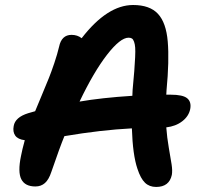

<svg xmlns="http://www.w3.org/2000/svg" viewBox="-20 -762 793 760"><path d="M598.1 -22Q571.3 -22 554 -38.6Q536.6 -55.2 523.9 -94.2Q505.4 -148.4 502 -253.9Q379.4 -247.6 234.9 -223.1Q216.8 -179.2 183.1 -81.1Q173.3 -51.3 158 -37.6Q142.6 -23.9 120.1 -23.9Q79.1 -23.9 64.5 -52.2Q49.8 -80.6 63 -144Q67.9 -170.4 78.1 -207Q50.8 -210.4 40.3 -225.3Q29.8 -240.2 34.2 -263.2Q40 -297.9 91.8 -314Q96.2 -315.4 105.5 -317.9Q114.7 -320.3 119.1 -321.8Q127 -340.8 145.5 -385.3Q164.1 -429.7 173.6 -453.4Q183.1 -477.1 195.1 -512.5Q207 -547.9 213.9 -577.1Q223.6 -624 263.2 -624Q286.6 -624 303.2 -610.8Q404.8 -742.2 506.8 -742.2Q572.8 -742.2 605.2 -707.3Q637.7 -672.4 644 -597.4Q650.4 -522.5 639.2 -404.8Q639.2 -401.9 638.7 -396Q638.2 -390.1 638.2 -387.2H655.8Q704.1 -387.2 721.2 -372.8Q738.3 -358.4 732.9 -330.1Q727.1 -301.8 701.4 -282Q675.8 -262.2 638.2 -257.8Q641.1 -217.8 648.2 -177Q655.3 -136.2 659.2 -111.6Q663.1 -86.9 660.2 -69.8Q649.9 -22 598.1 -22ZM488.8 -612.8Q456.1 -612.8 403.6 -545.2Q351.1 -477.5 294.9 -359.9Q381.8 -375 503.9 -382.8Q503.9 -386.7 504.4 -394.3Q504.9 -401.9 504.9 -405.8Q509.3 -452.1 511.5 -480.7Q513.7 -509.3 514.9 -534.9Q516.1 -560.5 515.1 -573.7Q514.2 -586.9 510.7 -596.7Q507.3 -606.4 502.2 -609.6Q497.1 -612.8 488.8 -612.8Z"/></svg>

Font: Shantell Sans Bouncy
Style: Italic
Weight: 600
Italic angle: -11.31°
Designer: Stephen Nixon, Anya Danilova, Shantell Martin
Foundry: Arrow Type
Version: Version 1.006;[9816181b4]